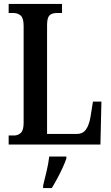

<svg xmlns="http://www.w3.org/2000/svg" viewBox="-20 -734 562 975"><path d="M24 0V-46H52Q71 -46 85.5 -59Q100 -72 100 -110V-603Q100 -642 85 -655Q70 -668 48 -668H24V-714H295V-668H269Q243 -668 231 -655.5Q219 -643 219 -606V-54H371Q401 -54 417 -77Q433 -100 440 -143L452 -218H495L490 0ZM199 208Q207 176 216.5 136Q226 96 230 61H317V71Q310 92 297.5 119Q285 146 270.5 173Q256 200 243 221H199Z"/></svg>

Font: Noto Serif Khmer ExtraCondensed SemiBold
Style: Regular
Weight: 600
Width: 2
Designer: Danh Hong and the Monotype Design Team
Foundry: Monotype Imaging Inc.
Version: Version 2.004; ttfautohint (v1.8.4.7-5d5b)